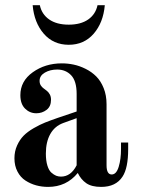

<svg xmlns="http://www.w3.org/2000/svg" viewBox="-20 -714 548 746"><path d="M277.8 -254.9 225.1 -235.8Q192.4 -223.6 175.3 -193.1Q158.2 -162.6 158.2 -117.2Q158.2 -89.8 164.1 -70.8Q169.9 -51.8 179.7 -43.2Q189.5 -34.7 198.2 -31.2Q207 -27.8 216.8 -27.8Q255.4 -27.8 277.8 -71.8ZM478 -160.2V-134.8Q478 -61 456.1 -27.8Q430.2 12.2 373 12.2Q335.9 12.2 315.2 -2.2Q294.4 -16.6 282.2 -42Q237.8 12.2 167 12.2Q142.6 12.2 120.4 6.1Q98.1 0 78.9 -12.5Q59.6 -24.9 47.9 -47.4Q36.1 -69.8 36.1 -99.1Q36.1 -126 46.4 -148.7Q56.6 -171.4 71.8 -186.8Q86.9 -202.1 111.1 -216.1Q135.3 -230 155.5 -238Q175.8 -246.1 204.1 -255.9L277.8 -280.8V-349.1Q277.8 -398.9 256.6 -421.4Q235.4 -443.8 202.1 -443.8Q174.8 -443.8 154.3 -431.9Q133.8 -419.9 133.8 -399.9Q133.8 -389.6 138.4 -382.3Q143.1 -375 149.7 -370.4Q156.2 -365.7 162.6 -360.6Q168.9 -355.5 173.6 -346.9Q178.2 -338.4 178.2 -326.2Q178.2 -300.3 160.9 -287.1Q143.6 -273.9 121.1 -273.9Q95.7 -273.9 77.4 -292Q59.1 -310.1 59.1 -344.2Q59.1 -398.9 107.4 -433.3Q155.8 -467.8 220.2 -467.8Q243.7 -467.8 266.6 -462.9Q289.6 -458 313 -446.3Q336.4 -434.6 354 -417Q371.6 -399.4 382.8 -371.6Q394 -343.8 394 -309.1V-71.8Q394 -36.1 414.1 -36.1Q432.1 -36.1 441.2 -65.9Q450.2 -95.7 450.2 -134.8V-160.2ZM106.9 -693.8H134.8Q142.1 -658.7 171.1 -638.4Q200.2 -618.2 247.1 -618.2Q293.9 -618.2 322.8 -638.4Q351.6 -658.7 358.9 -693.8H387.2Q381.3 -626 344 -583Q306.6 -540 247.1 -540Q187.5 -540 150.1 -583Q112.8 -626 106.9 -693.8Z"/></svg>

Font: Flanker Steampunk
Style: Bold
Weight: 700
Designer: Alexey Kryukov, Leonardo Di Lena
Foundry: Alexey Kryukov, Leonardo Di Lena
Version: 1.210